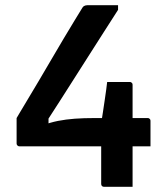

<svg xmlns="http://www.w3.org/2000/svg" viewBox="-20 -720 640 740"><path d="M317 -700Q322 -700 333.5 -700Q345 -700 360.5 -700Q376 -700 392 -700Q408 -700 419.5 -700Q431 -700 435 -700V-682Q408 -640 380.5 -597Q353 -554 325 -510Q297 -466 268 -420.5Q239 -375 209 -328Q179 -281 147 -232L167 -296V-219L142 -236Q173 -248 203.5 -254Q234 -260 268 -262.5Q302 -265 345 -265H549Q553 -265 555 -263.5Q557 -262 558.5 -260Q560 -258 560 -254Q560 -251 560 -241Q560 -231 560 -218Q560 -205 560 -192Q560 -179 560 -169Q560 -159 560 -156H55Q52 -156 49.5 -157.5Q47 -159 45.5 -161.5Q44 -164 44 -167V-265Q44 -265 55.5 -284.5Q67 -304 86 -335.5Q105 -367 129 -407.5Q153 -448 177.5 -490Q202 -532 225.5 -571.5Q249 -611 268 -642Q287 -673 298 -691Q301 -695 303.5 -696.5Q306 -698 309.5 -699Q313 -700 317 -700ZM393 -404Q397 -404 409.5 -404Q422 -404 436.5 -404Q451 -404 463.5 -404Q476 -404 480 -404Q484 -404 486 -402.5Q488 -401 489.5 -399Q491 -397 491 -393V-99Q491 -92 491 -78Q491 -64 491 -47.5Q491 -31 491 -17.5Q491 -4 491 0Q488 0 477 0Q466 0 451.5 0Q437 0 422 0Q407 0 396 0Q385 0 381 0Q376 0 373 -3Q370 -6 370 -11Q370 -19 370 -42.5Q370 -66 370 -97Q370 -128 370 -159Q370 -190 370 -214Q370 -238 370 -245Q373 -263 376.5 -286.5Q380 -310 383.5 -333.5Q387 -357 389.5 -375.5Q392 -394 393 -404Z"/></svg>

Font: Recursive SemiBold
Style: Regular
Weight: 600
Version: Version 1.085